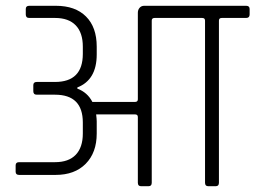

<svg xmlns="http://www.w3.org/2000/svg" viewBox="-20 -643 882 663"><path d="M478 -623H830Q842 -623 842 -612V-593Q842 -581 830 -581H746Q736 -581 736 -572V-12Q736 0 725 0H699Q688 0 688 -12V-572Q688 -581 678 -581H514Q504 -581 504 -572V-12Q504 0 493 0H467Q456 0 456 -12V-239Q456 -248 446 -248H312Q314 -232 314 -224V-182Q314 -116 276 -77.5Q238 -39 172 -39H46Q34 -39 34 -50V-72Q34 -83 46 -83H170Q217 -83 241.5 -108.5Q266 -134 266 -182V-220Q266 -316 170 -316H107Q95 -316 95 -328V-349Q95 -360 107 -360H170Q266 -360 266 -457V-482Q266 -530 241.5 -555.5Q217 -581 170 -581H81Q69 -581 69 -593V-612Q69 -623 81 -623H173Q240 -623 277 -586Q314 -549 314 -482V-455Q314 -367 247 -341V-337Q282 -324 299 -291H446Q456 -291 456 -300V-599Q456 -609 462 -616Q468 -623 478 -623Z"/></svg>

Font: Rajdhani
Style: Regular
Weight: 400
Designer: Satya Rajpurohit, Jyotish Sonowal
Foundry: Indian Type Foundry
Version: Version 1.201;PS 1.0;hotconv 1.0.78;makeotf.lib2.5.61930; tt